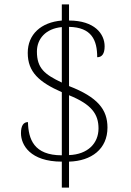

<svg xmlns="http://www.w3.org/2000/svg" viewBox="-20 -780 599 879"><path d="M263 -40V79H296V-40C399 -43 472 -98 472 -196C472 -278 428 -335 296 -386V-657C399 -655 425 -597 425 -518C447 -518 459 -534 459 -568C459 -625 413 -686 296 -686V-760H263V-686C168 -678 107 -623 107 -538C107 -450 159 -404 263 -358V-69C135 -69 110 -143 108 -221C87 -221 76 -204 76 -170C76 -117 118 -40 263 -40ZM263 -656V-402C185 -439 149 -467 149 -544C149 -602 189 -649 263 -656ZM296 -70V-344C400 -302 431 -257 431 -192C431 -124 382 -73 296 -70Z"/></svg>

Font: Noto Serif Telugu ExtraLight
Style: Regular
Weight: 200
Designer: Jelle Bosma - Monotype Design Team
Foundry: Monotype Imaging Inc.
Version: Version 2.005